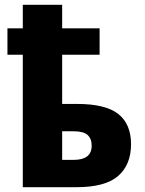

<svg xmlns="http://www.w3.org/2000/svg" viewBox="-20 -780 603 800"><path d="M75 0V-552H11V-662H75V-760H239V-662H395V-552H239V-347H300Q420 -347 473 -305Q526 -263 526 -179Q526 -94 472.5 -47Q419 0 298 0ZM289 -114Q324 -114 343 -128.5Q362 -143 362 -173Q362 -202 345 -217.5Q328 -233 287 -233H239V-114Z"/></svg>

Font: Noto Sans Mono SemiCondensed Black
Style: Regular
Weight: 900
Width: 4
Designer: Monotype Design Team
Foundry: Monotype Imaging Inc.
Version: Version 2.014; ttfautohint (v1.8.4.7-5d5b)